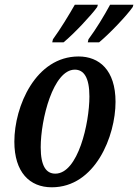

<svg xmlns="http://www.w3.org/2000/svg" viewBox="-20 -786 587 816"><path d="M353 -606H401C445 -642 519 -720 544 -756L547 -766H448C422 -718 388 -662 356 -619ZM202 -606H250C294 -642 368 -721 393 -756L396 -766H298C271 -719 237 -663 205 -619ZM200 10C385 10 471 -208 471 -353C471 -489 401 -546 314 -546C132 -546 41 -335 41 -184C41 -54 106 10 200 10ZM215 -48C177 -48 153 -79 153 -160C153 -279 206 -490 298 -490C336 -490 360 -457 360 -376C360 -263 312 -48 215 -48Z"/></svg>

Font: Noto Serif Condensed Semi
Style: Italic
Weight: 600
Width: 3
Italic angle: -12°
Designer: Monotype Design Team
Foundry: Monotype Imaging Inc.
Version: Version 1.901